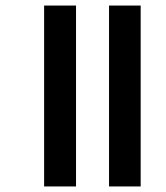

<svg xmlns="http://www.w3.org/2000/svg" viewBox="-20 -623 598 692"><path d="M373 49H487V-603H373ZM139 49H254V-603H139Z"/></svg>

Font: Noto Sans Tamil Condensed SemiBold
Style: Regular
Weight: 600
Width: 3
Designer: Jelle Bosma - Monotype Design Team
Foundry: Monotype Imaging Inc.
Version: Version 2.004